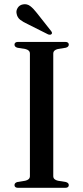

<svg xmlns="http://www.w3.org/2000/svg" viewBox="-20 -901 399 921"><path d="M235.5 -56.5Q235.5 -47.5 241.2 -42Q247 -36.5 258 -34L295.5 -28Q310 -24 310 -13Q310 -7 305.8 -3.5Q301.5 0 292 0H67Q58 0 53.8 -3.5Q49.5 -7 49.5 -13Q49.5 -24 63.5 -28L101 -34Q112 -36.5 117.8 -42Q123.5 -47.5 123.5 -56.5V-643.5Q123.5 -652.5 117.8 -658Q112 -663.5 101 -666L63.5 -672Q49.5 -676 49.5 -687Q49.5 -693 53.8 -696.5Q58 -700 67 -700H292Q301.5 -700 305.8 -696.5Q310 -693 310 -687Q310 -676 295.5 -672L258 -666Q247 -663.5 241.2 -658Q235.5 -652.5 235.5 -643.5ZM157 -838.5 224.5 -753Q227.5 -749.5 229 -745.2Q230.5 -741 227.5 -738Q225 -734.5 220 -734.5Q215 -734.5 211 -736L112.5 -785.5Q91 -795 76.8 -806.2Q62.5 -817.5 59.5 -836.5Q56.5 -850 65 -863.5Q73.5 -877 90.5 -880Q109.5 -883.5 125 -871.8Q140.5 -860 157 -838.5Z"/></svg>

Font: Fraunces 60pt
Style: Regular
Weight: 400
Version: Version 1.000;[b76b70a41]